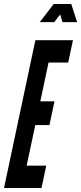

<svg xmlns="http://www.w3.org/2000/svg" viewBox="-27 -935 404 955"><path d="M-7 0H179.5L203 -111H105.5L148.5 -313H219L244 -431H173.5L214.5 -624H312L336 -735H149ZM171 -825H243L272 -863L284 -825H356.5L327.5 -915H240Z"/></svg>

Font: League Gothic SemiCondensed Italic
Style: Regular
Weight: 400
Width: 4
Designer: The League of Moveable Type
Version: Version 1.600; ttfautohint (v1.8.3)